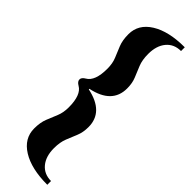

<svg xmlns="http://www.w3.org/2000/svg" viewBox="-322 -736 942 942"><g transform="rotate(45 149.0 -265.0)"><path d="M288 212Q177 212 112 171.5Q47 131 47 62Q47 20 59 -9.5Q71 -39 82.5 -67Q94 -95 94 -131Q94 -217 53 -240Q34 -251 34 -265Q34 -279 53 -290Q94 -313 94 -399Q94 -436 82.5 -463.5Q71 -491 59 -520.5Q47 -550 47 -592Q47 -661 112 -701.5Q177 -742 288 -742V-716Q240 -716 212 -682.5Q184 -649 184 -592Q184 -550 196 -520.5Q208 -491 219.5 -463.5Q231 -436 231 -399Q231 -294 101 -267V-263Q231 -236 231 -131Q231 -95 219.5 -67Q208 -39 196 -9.5Q184 20 184 62Q184 119 212 152.5Q240 186 288 186Z"/></g></svg>

Font: Platypi ExtraBold
Style: Regular
Weight: 800
Designer: David Sargent
Foundry: Bolt Cutter Type
Version: Version 1.200; ttfautohint (v1.8.4.7-5d5b)